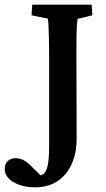

<svg xmlns="http://www.w3.org/2000/svg" viewBox="-104 -593 446 811"><path d="M224.6 -513.7Q222.7 -510.7 221.2 -491.2Q219.7 -471.7 219.2 -439.9Q218.8 -408.2 218.8 -365.2L219.7 -7.8Q219.7 54.7 198.2 101.1Q176.8 147.5 137.7 172.9Q98.6 198.2 44.9 198.2Q-9.8 198.2 -46.9 176.3Q-84 154.3 -84 121.1Q-84 99.6 -71.3 87.4Q-58.6 75.2 -39.1 75.2Q-22.5 75.2 -7.3 82Q7.8 88.9 23.4 104.5L85.9 166L39.1 148.4Q64.5 152.3 78.1 143.1Q91.8 133.8 97.7 105Q103.5 76.2 103.5 23.4V-368.2Q103.5 -406.2 102.5 -437Q101.6 -467.8 100.6 -488.8Q99.6 -509.8 97.7 -514.6L29.3 -528.3L32.2 -573.2H283.2L286.1 -528.3Z"/></svg>

Font: Crimson Pro SemiBold
Style: Regular
Weight: 600
Designer: Jacques Le Bailly
Foundry: Baron von Fonthausen
Version: Version 1.003